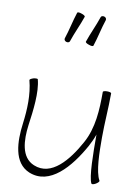

<svg xmlns="http://www.w3.org/2000/svg" viewBox="-105 -1042 817 1134"><g transform="rotate(10 303.5 -475.5)"><path d="M393 -792C411 -846 421 -901 439 -954C441 -962 436 -970 427 -973C418 -976 408 -973 406 -966C388 -912 363 -861 345 -808C344 -804 353 -797 367 -793C380 -788 391 -788 393 -792ZM252 -794C270 -848 295 -899 313 -952C314 -956 305 -963 291 -967C278 -972 267 -972 265 -968C247 -914 237 -859 219 -806C217 -798 222 -790 231 -787C240 -784 250 -787 252 -794ZM56 -527C78 -443 74 -355 63 -269C48 -156 52 -30 150 11C280 64 393 -68 469 -205C482 -229 493 -253 502 -279C502 -275 502 -271 502 -267C502 -171 503 -24 523 12C526 16 537 14 549 7C561 0 569 -9 567 -13C538 -63 537 -180 537 -267C537 -356 545 -444 545 -533C545 -538 534 -541 520 -541C506 -541 495 -538 495 -533C495 -426 490 -316 438 -222C374 -105 280 10 170 -36C89 -69 85 -172 97 -264C110 -356 124 -466 104 -540C103 -544 91 -544 78 -541C65 -537 55 -531 56 -527Z"/></g></svg>

Font: Nupuram Thin
Style: Regular
Weight: 100
Designer: Santhosh Thottingal (santhosh.thottingal@gmail.com)
Foundry: SMC
Version: Version 1.000